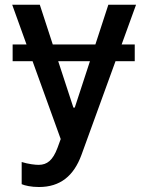

<svg xmlns="http://www.w3.org/2000/svg" viewBox="-20 -565 609 790"><path d="M534.4 -382.1H480.5L539.8 -545.5H425.8L372.5 -382.1H197.1L143.8 -545.5H30.2L89.1 -382.1H32V-313.2H114L229.8 7.1L216.6 43.3C197.1 95.5 173.3 112.9 139.9 113.3C126.4 113.6 95.9 110.1 69.2 101.6V192.8C82 198.5 108.3 204.5 140.3 204.5C228 204.5 283.4 158.7 315 72.8L455.3 -313.2H534.4ZM219.5 -313.2H350.1L287.6 -122.2H282Z"/></svg>

Font: Margiela Sans Medium
Style: Regular
Weight: 500
Designer: Stefan Endress, Andreas Faust
Version: Version 1.100;FEAKit 1.0